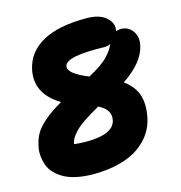

<svg xmlns="http://www.w3.org/2000/svg" viewBox="-114 -800 928 986"><g transform="rotate(-15 350.0 -306.5)"><path d="M263.2 85Q214.4 85 174.8 76.7Q135.3 68.4 108.4 53.5Q81.5 38.6 62 18.1Q42.5 -2.4 33.9 -26.6Q25.4 -50.8 22.9 -78.1Q20.5 -105.5 27.8 -133.8Q35.6 -167 50.5 -192.9Q65.4 -218.8 101.3 -250.2Q137.2 -281.7 196.8 -315.9Q68.4 -392.6 97.2 -520Q117.2 -605.5 200.4 -651.9Q283.7 -698.2 432.1 -698.2Q503.4 -698.2 538.6 -666.3Q573.7 -634.3 564 -594.2Q577.1 -599.1 589.8 -599.1Q628.9 -599.1 651.6 -567.9Q674.3 -536.6 665 -492.2Q647.9 -406.2 534.2 -330.1Q586.9 -291.5 602.5 -241Q618.2 -190.4 604 -122.1Q595.2 -79.6 571.3 -43.5Q547.4 -7.3 506.8 22Q466.3 51.3 403.8 68.1Q341.3 85 263.2 85ZM271 -486.8Q266.6 -466.8 293.5 -446Q320.3 -425.3 371.1 -404.8Q408.2 -424.3 435.1 -443.1Q461.9 -461.9 477.8 -479.2Q493.7 -496.6 502 -509.3Q510.3 -522 518.1 -538.1Q501.5 -530.8 484.9 -530.8Q280.3 -536.6 271 -486.8ZM429.2 -157.2Q440.9 -211.9 375 -244.1Q323.7 -215.8 289.3 -191.9Q254.9 -168 238 -149.2Q221.2 -130.4 214.6 -117.7Q208 -105 205.1 -89.8Q232.9 -85.9 271 -85.9Q414.6 -85.9 429.2 -157.2Z"/></g></svg>

Font: Shantell Sans Irregular Bouncy
Style: Italic
Weight: 800
Italic angle: -11.31°
Designer: Stephen Nixon, Anya Danilova, Shantell Martin
Foundry: Arrow Type
Version: Version 1.006;[9816181b4]